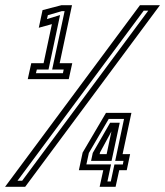

<svg xmlns="http://www.w3.org/2000/svg" viewBox="-48 -720 637 740"><path d="M59 -415 72.5 -476.5H120L152 -627L101.5 -613L116 -681L189 -700H229.5L182 -476.5H230.5L217 -415ZM90.5 -438H194.5L197.5 -452H153L201 -677H190L136.5 -661.5L133 -646.5L183.5 -662L139 -452H94ZM-28.5 0 491.5 -700H568.5L49 0ZM19.5 -23.5H37.5L523.5 -679H506ZM336 0 350 -64H256L270.5 -132L360.5 -285H458.5L424.5 -126H453.5L440.5 -64H411.5L397.5 0ZM366 -20.5H379L393 -86H425.5L428 -100H396L430 -261.5H371L294.5 -130.5L285 -86.5H380ZM303 -100 309.5 -130.5 376.5 -247H413.5L382 -100ZM336 -126H363L381.5 -213.5L337.5 -132.5Z"/></svg>

Font: Tourney Expanded SemiBold
Style: Italic
Weight: 600
Width: 7
Italic angle: -12°
Designer: Tyler Finck
Foundry: Etcetera Type Co
Version: Version 1.010; ttfautohint (v1.8.3)